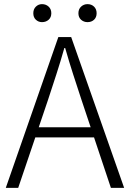

<svg xmlns="http://www.w3.org/2000/svg" viewBox="-20 -908 628 928"><path d="M8 0 262 -729H324L580 0H516L374 -425Q353 -489 333.5 -549Q314 -609 295 -676H291Q272 -609 252.5 -549Q233 -489 212 -425L68 0ZM127 -244V-293H457V-244ZM183 -801Q166 -801 153.5 -812.5Q141 -824 141 -844Q141 -864 153.5 -876Q166 -888 183 -888Q202 -888 215 -876Q228 -864 228 -844Q228 -824 215 -812.5Q202 -801 183 -801ZM403 -801Q385 -801 372 -812.5Q359 -824 359 -844Q359 -864 372 -876Q385 -888 403 -888Q422 -888 434.5 -876Q447 -864 447 -844Q447 -824 434.5 -812.5Q422 -801 403 -801Z"/></svg>

Font: Noto Sans TC Thin Light
Style: Regular
Weight: 300
Version: Version 2.004-H2;hotconv 1.0.118;makeotfexe 2.5.65603